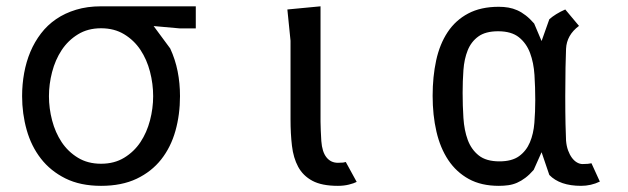

<svg xmlns="http://www.w3.org/2000/svg" viewBox="-20 -580 1990 608"><path d="M50 -275.5Q50 -313 56.5 -348.8Q63 -384.5 76.2 -416Q89.5 -447.5 109.8 -474Q130 -500.5 157.8 -519.5Q185.5 -538.5 221 -549.2Q256.5 -560 300 -560H600V-490H550L466.5 -497.5L519 -426.5Q535 -392 542.5 -354.2Q550 -316.5 550 -275.5Q550 -217 535.5 -165.5Q521 -114 490.5 -75.2Q460 -36.5 412.8 -14Q365.5 8.5 300 8.5Q234.5 8.5 187.2 -15Q140 -38.5 109.5 -77.8Q79 -117 64.5 -168.5Q50 -220 50 -275.5ZM135 -275.5Q135 -237 145 -198.8Q155 -160.5 175.2 -130Q195.5 -99.5 226.8 -80.5Q258 -61.5 300 -61.5Q342 -61.5 373.2 -80.5Q404.5 -99.5 424.8 -130Q445 -160.5 455 -198.8Q465 -237 465 -275.5Q465 -314.5 455 -353Q445 -391.5 424.8 -422Q404.5 -452.5 373.2 -471.5Q342 -490.5 300 -490.5Q258 -490.5 226.8 -471.2Q195.5 -452 175.2 -421.2Q155 -390.5 145 -352Q135 -313.5 135 -275.5Z M900 -451 890 -550 995 -560V-194.5Q995 -181.5 995.8 -166.2Q996.5 -151 997.5 -133.5Q1000 -99 1013.8 -81.8Q1027.5 -64.5 1050 -64.5Q1061 -64.5 1066.5 -65.2Q1072 -66 1075 -67L1109.5 -4Q1101 0.5 1085 4.5Q1069 8.5 1050 8.5Q999 8.5 969.2 -7.5Q939.5 -23.5 924.2 -51.8Q909 -80 904.5 -118.5Q900 -157 900 -201.5Z M1813.5 -498Q1774.5 -469 1772.5 -425.5Q1771.5 -403 1770.8 -366Q1770 -329 1770 -276Q1770 -222 1770.8 -187Q1771.5 -152 1772.5 -134.5Q1774 -117 1779 -103.5Q1784 -90 1791.2 -80.2Q1798.5 -70.5 1807.2 -65.5Q1816 -60.5 1825 -60.5Q1836 -60.5 1841.5 -61.2Q1847 -62 1853 -63L1879.5 -5Q1851.5 8.5 1820 8.5Q1753 8.5 1719.5 -26L1695 -98L1670 -42Q1656.5 -26.5 1643.5 -16.8Q1630.5 -7 1617.2 -1.2Q1604 4.5 1589.8 6.5Q1575.5 8.5 1559.5 8.5Q1504 8.5 1464.5 -13.2Q1425 -35 1399.5 -73.2Q1374 -111.5 1362 -163.5Q1350 -215.5 1350 -276.5Q1350 -337 1361.2 -388.8Q1372.5 -440.5 1397.5 -478.2Q1422.5 -516 1462.5 -537.2Q1502.5 -558.5 1559.5 -558.5Q1575.5 -558.5 1590 -556Q1604.5 -553.5 1618 -547.5Q1631.5 -541.5 1644.8 -531.2Q1658 -521 1671.5 -505.5L1695 -450L1719.5 -519Q1729 -527.5 1741.5 -535.2Q1754 -543 1770 -550ZM1675 -263Q1675 -303.5 1672.5 -342.5Q1670 -381.5 1658.5 -412.2Q1647 -443 1623.2 -462Q1599.5 -481 1557.5 -481Q1517.5 -481 1494.8 -464.5Q1472 -448 1461 -420.5Q1450 -393 1447.5 -358Q1445 -323 1445 -286Q1445 -245.5 1447.5 -206.5Q1450 -167.5 1461.2 -137Q1472.5 -106.5 1496 -87.8Q1519.5 -69 1561.5 -69Q1601 -69 1623.8 -85.5Q1646.5 -102 1658 -129.2Q1669.5 -156.5 1672.2 -191.2Q1675 -226 1675 -263Z"/></svg>

Font: B612 Mono
Style: Regular
Weight: 400
Version: Version 1.005